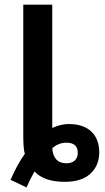

<svg xmlns="http://www.w3.org/2000/svg" viewBox="-20 -780 455 834"><path d="M95.2 34.2C106.9 7.3 118.2 -15.1 129.9 -35.2C157.2 -5.4 201.2 9.8 261.2 9.8C310.5 9.8 347.7 -2 373 -25.9C398.4 -49.3 411.1 -80.1 411.1 -118.2C411.1 -194.8 363.8 -241.2 279.8 -241.2C252 -241.2 226.1 -233.4 207 -224.1V-759.8H81.1V-201.2C81.1 -166 81.5 -133.3 87.9 -111.8C66.4 -82.5 45.9 -44.4 25.9 1ZM269 -70.8C228.5 -70.8 209.5 -95.7 207 -136.2C225.6 -152.3 246.1 -160.2 268.1 -160.2C301.3 -160.2 317.9 -145.5 317.9 -116.2C317.9 -89.4 300.8 -70.8 269 -70.8Z"/></svg>

Font: Noto Reveo Sans
Style: Regular
Weight: 600
Designer: Monotype Design Team
Foundry: Monotype Imaging Inc.
Version: Version 2.007